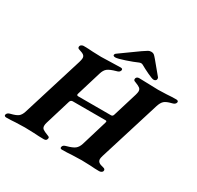

<svg xmlns="http://www.w3.org/2000/svg" viewBox="-218 -1047 1287 1254"><g transform="rotate(30 425.0 -420.0)"><path d="M-41 -11Q-37 -27 -14 -32Q23 -41 39 -53Q55 -65 64 -93L206 -551Q212 -571 212 -582Q212 -596 202 -604Q192 -612 168 -619Q149 -623 154 -640Q155 -646 163 -650.5Q171 -655 178 -655Q213 -655 249 -652Q293 -650 312 -650Q330 -650 382 -652Q434 -654 458 -654Q475 -654 472 -640Q469 -631 463 -626.5Q457 -622 444 -619Q401 -607 384 -593.5Q367 -580 358 -550L302 -366Q301 -364 301 -360Q301 -352 313 -352H559Q572 -352 576 -367L632 -550Q637 -568 637 -577Q637 -592 626.5 -600.5Q616 -609 589 -619Q579 -622 576 -626.5Q573 -631 575 -640Q580 -654 598 -654Q621 -654 673 -652Q723 -650 742 -650Q759 -650 805 -652Q841 -655 877 -655Q885 -655 889.5 -651Q894 -647 892 -640Q888 -624 864 -619Q827 -610 811.5 -596.5Q796 -583 786 -551L644 -94Q639 -77 639 -69Q639 -54 649.5 -45.5Q660 -37 684 -32Q704 -28 699 -11Q697 -5 689.5 -1Q682 3 674 3Q642 3 607 0Q559 -2 541 -2Q523 -2 471 0Q431 3 394 3Q377 3 381 -12Q383 -20 389.5 -24.5Q396 -29 408 -32Q449 -43 466.5 -56.5Q484 -70 493 -98L551 -290L553 -299Q553 -306 545 -306H297Q282 -306 277 -290L219 -99Q215 -86 215 -75Q215 -59 225.5 -51Q236 -43 265 -32Q275 -29 278.5 -24.5Q282 -20 279 -12Q276 3 257 3Q221 3 180 0Q130 -2 112 -2Q93 -2 43 0Q7 3 -27 3Q-34 3 -38.5 -1Q-43 -5 -41 -11ZM378 -705Q380 -714 391 -720L522 -814Q548 -832 558 -837.5Q568 -843 580 -843Q593 -843 600.5 -837.5Q608 -832 623 -814L700 -721Q705 -715 703 -705Q702 -700 696.5 -696Q691 -692 683 -692Q672 -692 636 -709Q600 -726 572 -742Q566 -745 560 -745Q554 -745 546 -742Q515 -728 463 -710.5Q411 -693 394 -693Q385 -693 380.5 -696.5Q376 -700 378 -705Z"/></g></svg>

Font: EB Garamond
Style: Bold Italic
Weight: 700
Italic angle: -17.2°
Designer: Georg Duffner and Octavio Pardo
Foundry: Georg Duffner
Version: Version 1.000